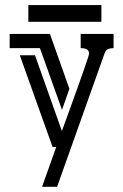

<svg xmlns="http://www.w3.org/2000/svg" viewBox="-20 -572 478 747"><path d="M116.2 -356.9 220.7 -62.5Q222.7 -67.9 228.3 -83Q233.9 -98.1 241.7 -119.6Q249.5 -141.1 258.8 -167Q268.1 -192.9 277.6 -219.2Q287.1 -245.6 295.9 -270.5Q304.7 -295.4 311.5 -315.2Q318.4 -335 322.5 -347.9Q326.7 -360.8 326.7 -362.8Q326.7 -370.1 323.7 -374.5Q320.8 -378.9 315.9 -381.1Q311 -383.3 305.4 -384Q299.8 -384.8 293.9 -384.8V-439.9H421.9V-384.8Q409.7 -384.8 400.6 -381.3Q391.6 -377.9 387.2 -365.2L202.1 154.8H143.6L198.7 0H184.6L57.1 -356.9ZM174.3 -439.9 250 -226.6 221.2 -144.5 135.3 -384.8H17.6V-439.9ZM90.3 -552.2H374.5V-487.3H90.3Z"/></svg>

Font: Isar CAT
Style: Regular
Weight: 400
Designer: Digitized by Peter Wiegel
Foundry: CAT-Fonts, Peter Wiegel
Version: Version 1.000; ttfautohint (v1.3)